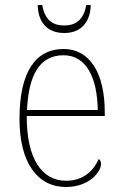

<svg xmlns="http://www.w3.org/2000/svg" viewBox="-20 -738 489 768"><path d="M237 -606C305 -606 341 -650 343 -718H325C315 -659 283 -636 237 -636C190 -636 159 -659 149 -718H131C132 -649 169 -606 237 -606ZM244 10C335 10 384 -49 384 -82C384 -93 380 -98 375 -102C354 -55 314 -15 244 -15C149 -15 86 -101 87 -274H399V-290C399 -447 338 -542 235 -542C122 -542 58 -451 58 -262C58 -87 130 10 244 10ZM371 -298H88C94 -432 135 -517 234 -517C325 -517 369 -428 371 -298Z"/></svg>

Font: Noto Serif SemiCondensed Thin
Style: Regular
Weight: 100
Width: 4
Designer: Monotype Design Team
Foundry: Monotype Imaging Inc.
Version: Version 2.015